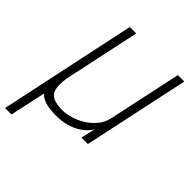

<svg xmlns="http://www.w3.org/2000/svg" viewBox="-234 -746 1056 1056"><g transform="rotate(45 293.5 -218.0)"><path d="M-13 182 157 -618H207L112 -173Q104 -119 111 -88.5Q118 -58 144.5 -45Q171 -32 218 -32Q246 -32 281 -42Q316 -52 349 -72.5Q382 -93 407 -123Q432 -153 440 -193L531 -618H581L449 0H399L418 -82Q396 -48 362.5 -26.5Q329 -5 291 4.5Q253 14 217 14Q166 14 133.5 4.5Q101 -5 82 -25L37 182Z"/></g></svg>

Font: Victor Mono Thin
Style: Italic
Weight: 100
Italic angle: -12°
Monospace: yes
Designer: Rune Bjørnerås
Version: Version 1.561;gftools[0.9.30]